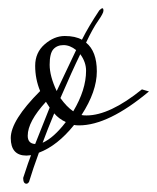

<svg xmlns="http://www.w3.org/2000/svg" viewBox="-20 -365 380 464"><path d="M83 -20Q110 -32 139 -70Q122 -78 111 -91Q94 -50 83 -20ZM47 -37Q47 -18 65 -17L100 -105Q99 -107 91 -119Q47 -71 47 -37ZM117 -145 164 -244Q149 -256 133.5 -256Q118 -256 109 -246Q100 -236 100 -208.5Q100 -181 117 -145ZM188 -194Q188 -215 174 -234Q154 -193 126 -128Q141 -107 157 -96Q188 -148 188 -194ZM189 -86Q245 -86 323 -149L340 -144Q242 -62 171 -62Q163 -62 159 -63Q119 -13 74 4Q60 42 50 75Q47 79 44 79Q36 79 36 65Q50 22 55 10L44 11Q6 11 6 -31.5Q6 -74 77 -145Q65 -174 65 -206Q65 -238 88 -258Q111 -278 136.5 -278Q162 -278 178 -269Q194 -301 220 -340Q225 -345 227.5 -345Q230 -345 230 -339Q230 -333 217 -314.5Q204 -296 188 -262Q214 -241 214 -192.5Q214 -144 177 -87Q181 -86 189 -86Z"/></svg>

Font: Mrs Saint Delafield
Style: Regular
Weight: 400
Designer: Alejandro Paul
Foundry: Alejandro Paul
Version: Version 1.001